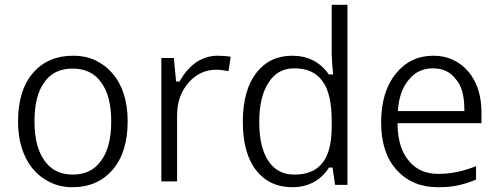

<svg xmlns="http://www.w3.org/2000/svg" viewBox="-20 -780 2103 810"><path d="M454.1 -470.7C437 -490.7 418 -506.3 396 -518.1C365.7 -536.1 329.6 -544.9 288.6 -544.9C217.8 -544.9 161.6 -521 119.6 -472.7C77.1 -423.8 56.2 -355.5 56.2 -268.1C56.2 -211.4 65.9 -162.1 85.9 -120.1C105.5 -77.6 133.3 -45.9 168.9 -23.9C202.6 -1.5 241.7 9.8 285.2 9.8C356 9.8 412.1 -14.6 454.6 -63C497.1 -112.3 518.6 -180.7 518.6 -268.1C518.6 -353.5 497.1 -420.9 454.1 -470.7ZM167.5 -433.6C194.3 -471.7 233.9 -490.7 286.1 -490.7C338.9 -490.7 378.9 -471.7 406.2 -433.1C435.1 -395 449.2 -339.8 449.2 -268.1C449.2 -195.3 435.1 -140.1 406.2 -101.6C378.9 -63 339.4 -43.5 287.1 -43.5C234.9 -43.5 195.3 -63 168 -102.1C139.6 -140.6 125.5 -195.8 125.5 -268.1C125.5 -341.3 139.6 -396.5 167.5 -433.6Z M809.1 -518.1C782.2 -500 758.8 -473.6 739.7 -439.9L737.8 -436H733.4H729.5H722.7L722.2 -442.9L713.4 -535.2H660.6V-14.6H727.1V-294.4C727.1 -348.6 743.2 -394 774.9 -430.7C806.6 -467.3 846.2 -485.8 891.6 -485.8C907.2 -485.8 924.3 -483.9 944.3 -480L953.1 -540.5C936.5 -543.5 918.5 -544.9 897.5 -544.9C865.7 -544.9 836.4 -535.6 809.1 -518.1Z M1383.8 -66.9 1393.6 0H1445.8V-759.8H1379.4V-549.3L1381.3 -512.2L1384.8 -473.6L1385.3 -465.8H1377.4H1371.1H1367.2L1365.2 -468.8C1328.6 -519.5 1277.8 -544.9 1212.4 -544.9C1149.4 -544.9 1099.1 -521 1061.5 -472.7C1023.4 -423.8 1004.4 -355 1004.4 -266.1C1004.4 -177.2 1023.4 -108.9 1061 -61C1098.6 -13.7 1148.9 9.8 1212.4 9.8C1279.3 9.8 1330.6 -17.1 1366.2 -70.3L1368.2 -73.2H1372.1H1376.5H1382.8ZM1112.8 -100.6C1086.9 -138.2 1073.7 -192.9 1073.7 -265.1C1073.7 -336.4 1086.9 -391.6 1112.8 -431.2C1138.2 -471.7 1174.3 -491.7 1221.2 -491.7C1274.9 -491.7 1314.5 -474.1 1339.8 -438.5C1367.2 -402.8 1379.4 -345.2 1379.4 -266.1V-248.5C1379.4 -177.7 1367.2 -126 1340.3 -92.8C1314.5 -59.6 1274.9 -43.5 1221.7 -43.5C1174.3 -43.5 1137.7 -62.5 1112.8 -100.6Z M1912.6 2C1936.5 -3.4 1960.9 -10.7 1988.3 -22.5V-79.1C1934.1 -57.1 1881.3 -46.4 1829.6 -46.4C1776.9 -46.4 1735.8 -64 1706.5 -99.6C1675.3 -134.3 1658.7 -185.5 1657.2 -252.4V-260.3H1664.6H2011.2V-305.2C2011.2 -377.4 1992.2 -435.5 1954.6 -479.5C1935.5 -501.5 1913.6 -517.6 1888.2 -528.8C1864.7 -539.6 1837.9 -544.9 1807.6 -544.9C1743.2 -544.9 1690.4 -519.5 1649.9 -469.2C1608.9 -418.9 1587.9 -350.6 1587.9 -263.2C1587.9 -177.2 1609.9 -110.4 1654.3 -62C1697.8 -14.2 1755.4 9.8 1827.1 9.8C1859.9 9.8 1888.7 7.3 1912.6 2ZM1902.8 -446.3C1928.2 -418.5 1939 -372.1 1939 -319.3V-311.5H1931.6H1666.5H1658.7L1659.2 -319.8C1663.6 -372.6 1679.2 -414.6 1706.1 -445.3C1731 -476.1 1764.6 -491.7 1806.6 -491.7C1847.7 -491.7 1879.4 -477.1 1902.8 -446.3Z"/></svg>

Font: Sahel Light
Style: Regular
Weight: 300
Foundry: Saber Rastikerdar (saber.rastikerdar@gmail.com)
Version: Version 3.4.0